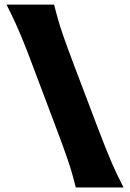

<svg xmlns="http://www.w3.org/2000/svg" viewBox="-20 -830 576 850"><path d="M315.4 0Q300.3 -63.5 280 -122.6Q259.8 -181.6 230.5 -258.8L125 -538.6Q104.5 -593.8 86.4 -638.7Q68.4 -683.6 49.8 -724.9Q31.2 -766.1 8.8 -809.6H219.7Q235.4 -744.1 256.3 -682.6Q277.3 -621.1 308.1 -540.5L415 -258.8Q444.3 -181.6 469.2 -122.6Q494.1 -63.5 526.9 0Z"/></svg>

Font: Pinar ExtraBold
Style: Regular
Weight: 800
Designer: Amin Abedi
Version: Version 3.000